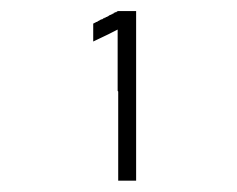

<svg xmlns="http://www.w3.org/2000/svg" viewBox="-20 -807 425 345"><path d="M192.4 -787.1Q192.4 -787.1 193.4 -787.1Q193.4 -787.1 193.4 -787.1Q193.4 -787.1 194.3 -787.1Q194.3 -787.1 194.3 -787.1Q194.3 -787.1 194.3 -787.1Q195.3 -787.1 195.3 -787.1Q195.3 -787.1 195.3 -787.1Q195.3 -787.1 196.3 -787.1Q196.3 -787.1 196.3 -787.1Q196.3 -787.1 197.3 -787.1Q197.3 -787.1 197.3 -787.1Q197.3 -787.1 198.2 -787.1Q198.2 -787.1 198.2 -787.1Q198.2 -787.1 199.2 -787.1Q199.2 -787.1 199.2 -787.1Q200.2 -787.1 200.2 -787.1Q200.2 -787.1 200.2 -787.1Q200.2 -787.1 201.2 -787.1Q201.2 -787.1 201.2 -787.1Q201.2 -787.1 202.1 -787.1Q202.1 -787.1 203.1 -787.1Q203.1 -787.1 203.1 -787.1Q203.1 -787.1 204.1 -787.1Q204.1 -787.1 204.1 -787.1Q204.1 -787.1 204.1 -787.1Q205.1 -787.1 205.1 -787.1Q205.1 -787.1 205.1 -787.1Q206.1 -787.1 206.1 -787.1Q206.1 -787.1 207 -787.1Q207 -787.1 207 -787.1Q207 -787.1 208 -787.1Q208 -787.1 208 -787.1Q208 -787.1 209 -787.1Q209 -787.1 209 -787.1Q209 -787.1 210 -787.1Q210 -787.1 210 -787.1Q210 -787.1 210.9 -787.1Q210.9 -787.1 211.9 -787.1Q211.9 -787.1 211.9 -787.1Q211.9 -787.1 212.9 -787.1Q212.9 -787.1 212.9 -787.1Q212.9 -787.1 212.9 -787.1Q213.9 -787.1 213.9 -787.1Q213.9 -787.1 213.9 -787.1Q214.8 -787.1 214.8 -787.1Q214.8 -787.1 214.8 -787.1Q214.8 -787.1 214.8 -787.1Q214.8 -787.1 215.8 -787.1Q215.8 -787.1 215.8 -787.1Q215.8 -787.1 216.8 -787.1Q216.8 -787.1 216.8 -787.1Q216.8 -787.1 217.8 -787.1Q217.8 -787.1 217.8 -787.1Q217.8 -787.1 217.8 -787.1Q218.8 -787.1 218.8 -787.1Q218.8 -787.1 218.8 -787.1Q219.7 -787.1 219.7 -787.1Q219.7 -787.1 219.7 -787.1Q219.7 -787.1 220.7 -787.1Q220.7 -787.1 220.7 -787.1Q220.7 -787.1 221.7 -787.1Q221.7 -787.1 222.7 -787.1Q222.7 -787.1 222.7 -787.1Q222.7 -787.1 222.7 -787.1Q223.6 -787.1 223.6 -787.1Q223.6 -787.1 223.6 -787.1Q223.6 -787.1 223.6 -787.1Q223.6 -787.1 224.6 -787.1Q224.6 -787.1 224.6 -787.1Q225.6 -787.1 225.6 -787.1Q225.6 -787.1 226.6 -787.1Q225.6 -787.1 222.7 -787.1Q222.7 -787.1 222.7 -787.1Q222.7 -787.1 222.7 -787.1Q222.7 -787.1 223.6 -787.1Q223.6 -787.1 224.6 -787.1Q224.6 -787.1 224.6 -787.1Q224.6 -787.1 224.6 -787.1Q224.6 -710.9 224.6 -482.4Q224.6 -482.4 223.6 -482.4Q223.6 -482.4 223.6 -482.4Q222.7 -482.4 222.7 -482.4Q222.7 -482.4 222.7 -482.4Q222.7 -482.4 221.7 -482.4Q221.7 -482.4 221.7 -482.4Q222.7 -482.4 224.6 -482.4Q224.6 -482.4 224.6 -482.4Q224.6 -482.4 223.6 -482.4Q223.6 -482.4 223.6 -482.4Q223.6 -482.4 222.7 -482.4Q222.7 -482.4 222.7 -482.4Q222.7 -482.4 222.7 -482.4Q221.7 -482.4 221.7 -482.4Q221.7 -482.4 221.7 -482.4Q220.7 -482.4 220.7 -482.4Q220.7 -482.4 219.7 -482.4Q219.7 -482.4 219.7 -482.4Q219.7 -482.4 218.8 -482.4Q218.8 -482.4 218.8 -482.4Q218.8 -482.4 217.8 -482.4Q217.8 -482.4 217.8 -482.4Q217.8 -482.4 216.8 -482.4Q216.8 -482.4 216.8 -482.4Q215.8 -482.4 215.8 -482.4Q215.8 -482.4 215.8 -482.4Q215.8 -482.4 214.8 -482.4Q214.8 -482.4 214.8 -482.4Q214.8 -482.4 213.9 -482.4Q213.9 -482.4 212.9 -482.4Q212.9 -482.4 212.9 -482.4Q212.9 -482.4 212.9 -482.4Q211.9 -482.4 211.9 -482.4Q211.9 -482.4 211.9 -482.4Q211.9 -482.4 210.9 -482.4Q210.9 -482.4 210.9 -482.4Q210 -482.4 210 -482.4Q210 -482.4 209 -482.4Q209 -482.4 209 -482.4Q209 -482.4 208 -482.4Q208 -482.4 208 -482.4Q208 -482.4 208 -482.4Q207 -482.4 207 -482.4Q207 -482.4 207 -482.4Q207 -482.4 206.1 -482.4Q206.1 -482.4 206.1 -482.4Q206.1 -482.4 205.1 -482.4Q205.1 -482.4 205.1 -482.4Q205.1 -482.4 204.1 -482.4Q204.1 -482.4 204.1 -482.4Q204.1 -482.4 203.1 -482.4Q203.1 -482.4 203.1 -482.4Q203.1 -482.4 203.1 -482.4Q202.1 -482.4 202.1 -482.4Q202.1 -482.4 202.1 -482.4Q202.1 -482.4 202.1 -482.4Q202.1 -482.4 201.2 -482.4Q201.2 -482.4 201.2 -482.4Q201.2 -482.4 200.2 -482.4Q200.2 -482.4 200.2 -482.4Q200.2 -482.4 199.2 -482.4Q199.2 -482.4 198.2 -482.4Q198.2 -482.4 198.2 -482.4Q198.2 -482.4 198.2 -482.4Q197.3 -482.4 197.3 -482.4Q197.3 -482.4 197.3 -482.4Q197.3 -482.4 197.3 -482.4Q197.3 -482.4 196.3 -482.4Q196.3 -482.4 196.3 -482.4Q196.3 -482.4 195.3 -482.4Q195.3 -482.4 194.3 -482.4Q194.3 -482.4 194.3 -482.4Q194.3 -482.4 194.3 -482.4Q194.3 -482.4 193.4 -482.4Q193.4 -482.4 193.4 -482.4Q192.4 -482.4 192.4 -482.4Q192.4 -482.4 192.4 -482.4Q192.4 -482.4 192.4 -482.4Q192.4 -483.4 192.4 -483.4Q192.4 -483.4 192.4 -483.4Q192.4 -483.4 192.4 -484.4Q192.4 -484.4 192.4 -484.4Q192.4 -484.4 192.4 -485.4Q192.4 -485.4 192.4 -485.4Q192.4 -485.4 192.4 -486.3Q192.4 -486.3 192.4 -486.3Q192.4 -486.3 192.4 -486.3Q192.4 -487.3 192.4 -487.3Q192.4 -487.3 192.4 -487.3Q192.4 -488.3 192.4 -488.3Q192.4 -488.3 192.4 -488.3Q192.4 -488.3 192.4 -489.3Q192.4 -489.3 192.4 -489.3Q192.4 -489.3 192.4 -490.2Q192.4 -490.2 192.4 -490.2Q192.4 -490.2 192.4 -491.2Q192.4 -491.2 192.4 -491.2Q192.4 -491.2 192.4 -492.2Q192.4 -492.2 192.4 -492.2Q192.4 -493.2 192.4 -493.2Q192.4 -493.2 192.4 -493.2Q192.4 -493.2 192.4 -494.1Q192.4 -494.1 192.4 -494.1Q192.4 -494.1 192.4 -495.1Q192.4 -495.1 192.4 -495.1Q192.4 -495.1 192.4 -496.1Q192.4 -496.1 192.4 -496.1Q192.4 -496.1 192.4 -496.1Q192.4 -497.1 192.4 -497.1Q192.4 -497.1 192.4 -497.1Q192.4 -498 192.4 -498Q192.4 -498 192.4 -498Q192.4 -498 192.4 -499Q192.4 -499 192.4 -499Q192.4 -499 192.4 -500Q192.4 -500 192.4 -501Q192.4 -501 192.4 -501Q192.4 -501 192.4 -501Q192.4 -502 192.4 -502Q192.4 -502 192.4 -502Q192.4 -502 192.4 -502.9Q192.4 -502.9 192.4 -502.9Q192.4 -502.9 192.4 -503.9Q192.4 -503.9 192.4 -503.9Q192.4 -503.9 192.4 -504.9Q192.4 -504.9 192.4 -504.9Q192.4 -504.9 192.4 -505.9Q192.4 -505.9 192.4 -505.9Q192.4 -505.9 192.4 -505.9Q192.4 -506.8 192.4 -506.8Q192.4 -506.8 192.4 -507.8Q192.4 -507.8 192.4 -507.8Q192.4 -507.8 192.4 -508.8Q192.4 -508.8 192.4 -508.8Q192.4 -508.8 192.4 -509.8Q192.4 -509.8 192.4 -509.8Q192.4 -509.8 192.4 -510.7Q192.4 -510.7 192.4 -510.7Q192.4 -510.7 192.4 -510.7Q192.4 -511.7 192.4 -511.7Q192.4 -511.7 192.4 -512.7Q192.4 -512.7 192.4 -512.7Q192.4 -512.7 192.4 -513.7Q192.4 -513.7 192.4 -513.7Q192.4 -513.7 192.4 -514.6Q192.4 -514.6 192.4 -514.6Q192.4 -514.6 192.4 -515.6Q192.4 -515.6 192.4 -515.6Q192.4 -515.6 192.4 -515.6Q192.4 -516.6 192.4 -516.6Q192.4 -516.6 192.4 -517.6Q192.4 -517.6 192.4 -517.6Q192.4 -517.6 192.4 -518.6Q192.4 -518.6 192.4 -518.6Q192.4 -518.6 192.4 -519.5Q192.4 -519.5 192.4 -519.5Q192.4 -519.5 192.4 -520.5Q192.4 -520.5 192.4 -520.5Q192.4 -520.5 192.4 -520.5Q192.4 -521.5 192.4 -521.5Q192.4 -521.5 192.4 -522.5Q192.4 -522.5 192.4 -522.5Q192.4 -522.5 192.4 -523.4Q192.4 -523.4 192.4 -523.4Q192.4 -523.4 192.4 -524.4Q192.4 -524.4 192.4 -524.4Q192.4 -524.4 192.4 -525.4Q192.4 -525.4 192.4 -525.4Q192.4 -525.4 192.4 -526.4Q192.4 -526.4 192.4 -526.4Q192.4 -526.4 192.4 -527.3Q192.4 -527.3 192.4 -527.3Q192.4 -527.3 192.4 -528.3Q192.4 -528.3 192.4 -528.3Q192.4 -528.3 192.4 -529.3Q192.4 -529.3 192.4 -529.3Q192.4 -529.3 192.4 -530.3Q192.4 -530.3 192.4 -530.3Q192.4 -531.2 192.4 -531.2Q192.4 -531.2 192.4 -531.2Q192.4 -531.2 192.4 -532.2Q192.4 -532.2 192.4 -532.2Q192.4 -532.2 192.4 -533.2Q192.4 -533.2 192.4 -533.2Q192.4 -533.2 192.4 -534.2Q192.4 -534.2 192.4 -535.2Q192.4 -535.2 192.4 -535.2Q192.4 -535.2 192.4 -535.2Q192.4 -536.1 192.4 -536.1Q192.4 -536.1 192.4 -536.1Q192.4 -536.1 192.4 -537.1Q192.4 -537.1 192.4 -537.1Q192.4 -537.1 192.4 -538.1Q192.4 -538.1 192.4 -539.1Q192.4 -539.1 192.4 -539.1Q192.4 -539.1 192.4 -539.1Q192.4 -540 192.4 -540Q192.4 -540 192.4 -540Q192.4 -541 192.4 -541Q192.4 -541 192.4 -542Q192.4 -542 192.4 -542Q192.4 -542 192.4 -543Q192.4 -543 192.4 -543Q192.4 -543 192.4 -543.9Q192.4 -543.9 192.4 -543.9Q192.4 -543.9 192.4 -543.9Q192.4 -544.9 192.4 -544.9Q192.4 -545.9 192.4 -545.9Q192.4 -545.9 192.4 -545.9Q192.4 -545.9 192.4 -546.9Q192.4 -546.9 192.4 -546.9Q192.4 -546.9 192.4 -547.9Q192.4 -547.9 192.4 -547.9Q192.4 -547.9 192.4 -548.8Q192.4 -548.8 192.4 -548.8Q192.4 -549.8 192.4 -549.8Q192.4 -549.8 192.4 -549.8Q192.4 -550.8 192.4 -550.8Q192.4 -550.8 192.4 -550.8Q192.4 -550.8 192.4 -551.8Q192.4 -551.8 192.4 -551.8Q192.4 -551.8 192.4 -552.7Q192.4 -552.7 192.4 -553.7Q192.4 -553.7 192.4 -553.7Q192.4 -553.7 192.4 -553.7Q192.4 -554.7 192.4 -554.7Q192.4 -554.7 192.4 -554.7Q192.4 -554.7 192.4 -555.7Q192.4 -555.7 192.4 -556.6Q192.4 -556.6 192.4 -556.6Q192.4 -556.6 192.4 -557.6Q192.4 -557.6 192.4 -557.6Q192.4 -557.6 192.4 -558.6Q192.4 -558.6 192.4 -558.6Q192.4 -558.6 192.4 -558.6Q192.4 -559.6 192.4 -559.6Q192.4 -559.6 192.4 -560.5Q192.4 -560.5 192.4 -560.5Q192.4 -560.5 192.4 -561.5Q192.4 -561.5 192.4 -561.5Q192.4 -561.5 192.4 -562.5Q192.4 -562.5 192.4 -563.5Q192.4 -563.5 192.4 -563.5Q192.4 -563.5 192.4 -563.5Q192.4 -564.5 192.4 -564.5Q192.4 -564.5 192.4 -564.5Q192.4 -564.5 192.4 -565.4Q192.4 -565.4 192.4 -565.4Q192.4 -565.4 192.4 -566.4Q192.4 -566.4 192.4 -567.4Q192.4 -567.4 192.4 -567.4Q192.4 -567.4 192.4 -568.4Q192.4 -568.4 192.4 -568.4Q192.4 -568.4 192.4 -568.4Q192.4 -569.3 192.4 -569.3Q192.4 -569.3 192.4 -570.3Q192.4 -570.3 192.4 -570.3Q192.4 -570.3 192.4 -571.3Q192.4 -571.3 192.4 -571.3Q192.4 -571.3 192.4 -572.3Q192.4 -572.3 192.4 -572.3Q192.4 -572.3 192.4 -573.2Q192.4 -573.2 192.4 -573.2Q192.4 -574.2 192.4 -574.2Q192.4 -574.2 192.4 -574.2Q192.4 -574.2 192.4 -575.2Q192.4 -575.2 192.4 -575.2Q192.4 -575.2 192.4 -576.2Q192.4 -576.2 192.4 -576.2Q192.4 -576.2 192.4 -577.1Q192.4 -577.1 192.4 -578.1Q192.4 -578.1 192.4 -578.1Q192.4 -578.1 192.4 -578.1Q192.4 -579.1 192.4 -579.1Q192.4 -579.1 192.4 -579.1Q192.4 -579.1 192.4 -580.1Q192.4 -580.1 192.4 -581.1Q192.4 -581.1 192.4 -581.1Q192.4 -581.1 192.4 -582Q192.4 -582 192.4 -582Q192.4 -582 192.4 -583Q192.4 -583 192.4 -583Q192.4 -583 192.4 -584Q192.4 -584 192.4 -584Q192.4 -584 192.4 -585Q192.4 -585 192.4 -585Q192.4 -585 192.4 -585.9Q192.4 -585.9 192.4 -585.9Q192.4 -585.9 192.4 -586.9Q192.4 -586.9 192.4 -587.9Q192.4 -587.9 192.4 -587.9Q192.4 -587.9 192.4 -587.9Q192.4 -588.9 192.4 -588.9Q192.4 -588.9 192.4 -588.9Q192.4 -588.9 192.4 -589.8Q192.4 -589.8 192.4 -589.8Q192.4 -589.8 192.4 -590.8Q192.4 -590.8 192.4 -591.8Q192.4 -591.8 192.4 -591.8Q192.4 -591.8 192.4 -591.8Q192.4 -592.8 192.4 -592.8Q192.4 -592.8 192.4 -592.8Q192.4 -593.8 192.4 -593.8Q192.4 -593.8 192.4 -594.7Q192.4 -594.7 192.4 -594.7Q192.4 -594.7 192.4 -595.7Q192.4 -595.7 192.4 -595.7Q192.4 -595.7 192.4 -596.7Q192.4 -596.7 192.4 -596.7Q192.4 -596.7 192.4 -596.7Q192.4 -597.7 192.4 -597.7Q192.4 -598.6 192.4 -598.6Q192.4 -598.6 192.4 -598.6Q192.4 -598.6 192.4 -599.6Q192.4 -599.6 192.4 -599.6Q192.4 -599.6 192.4 -600.6Q192.4 -600.6 192.4 -600.6Q192.4 -600.6 192.4 -601.6Q192.4 -601.6 192.4 -601.6Q192.4 -602.5 192.4 -602.5Q192.4 -602.5 192.4 -602.5Q192.4 -603.5 192.4 -603.5Q192.4 -603.5 192.4 -603.5Q192.4 -603.5 192.4 -604.5Q192.4 -604.5 192.4 -604.5Q192.4 -604.5 192.4 -605.5Q192.4 -605.5 192.4 -606.4Q192.4 -606.4 192.4 -606.4Q192.4 -606.4 192.4 -606.4Q192.4 -607.4 192.4 -607.4Q192.4 -607.4 192.4 -607.4Q192.4 -607.4 192.4 -608.4Q192.4 -608.4 192.4 -609.4Q192.4 -609.4 192.4 -609.4Q192.4 -609.4 192.4 -610.4Q192.4 -610.4 192.4 -610.4Q192.4 -610.4 192.4 -611.3Q192.4 -611.3 192.4 -611.3Q192.4 -611.3 192.4 -611.3Q192.4 -612.3 192.4 -612.3Q192.4 -612.3 192.4 -613.3Q192.4 -613.3 192.4 -613.3Q192.4 -613.3 192.4 -614.3Q192.4 -614.3 192.4 -614.3Q192.4 -614.3 192.4 -615.2Q192.4 -615.2 192.4 -615.2Q192.4 -615.2 192.4 -616.2Q192.4 -616.2 192.4 -616.2Q192.4 -616.2 192.4 -617.2Q192.4 -617.2 192.4 -617.2Q192.4 -617.2 192.4 -618.2Q192.4 -618.2 192.4 -618.2Q192.4 -618.2 192.4 -619.1Q192.4 -619.1 192.4 -619.1Q192.4 -619.1 192.4 -620.1Q192.4 -620.1 192.4 -620.1Q192.4 -620.1 192.4 -621.1Q192.4 -621.1 192.4 -621.1Q192.4 -621.1 192.4 -621.1Q192.4 -622.1 192.4 -622.1Q192.4 -622.1 192.4 -622.1Q192.4 -622.1 192.4 -623Q192.4 -623 192.4 -623Q192.4 -623 192.4 -624Q192.4 -624 192.4 -624Q192.4 -624 192.4 -625Q192.4 -625 192.4 -625Q192.4 -625 192.4 -626Q192.4 -626 192.4 -626Q192.4 -626 192.4 -626Q192.4 -627 192.4 -627Q192.4 -627 192.4 -627Q192.4 -627 192.4 -627.9Q192.4 -627.9 192.4 -627.9Q192.4 -627.9 192.4 -628.9Q192.4 -628.9 192.4 -628.9Q192.4 -628.9 192.4 -629.9Q192.4 -629.9 192.4 -629.9Q192.4 -629.9 192.4 -630.9Q192.4 -630.9 192.4 -630.9Q192.4 -630.9 192.4 -630.9Q192.4 -631.8 192.4 -631.8Q192.4 -631.8 192.4 -631.8Q192.4 -631.8 192.4 -632.8Q192.4 -632.8 192.4 -632.8Q192.4 -632.8 192.4 -633.8Q192.4 -633.8 192.4 -633.8Q192.4 -633.8 192.4 -634.8Q192.4 -634.8 192.4 -634.8Q192.4 -634.8 192.4 -635.7Q192.4 -635.7 192.4 -635.7Q192.4 -635.7 192.4 -635.7Q192.4 -636.7 192.4 -636.7Q192.4 -636.7 192.4 -636.7Q192.4 -636.7 192.4 -637.7Q192.4 -637.7 192.4 -637.7Q192.4 -637.7 192.4 -638.7Q192.4 -638.7 192.4 -638.7Q192.4 -638.7 192.4 -639.6Q192.4 -639.6 192.4 -639.6Q192.4 -639.6 192.4 -640.6Q192.4 -640.6 192.4 -640.6Q192.4 -640.6 192.4 -640.6Q192.4 -641.6 192.4 -641.6Q192.4 -641.6 192.4 -641.6Q192.4 -641.6 192.4 -642.6Q192.4 -642.6 192.4 -642.6Q192.4 -642.6 191.4 -643.6Q191.4 -643.6 191.4 -643.6Q191.4 -643.6 191.4 -644.5Q191.4 -644.5 191.4 -644.5Q191.4 -644.5 191.4 -644.5Q191.4 -645.5 191.4 -645.5Q191.4 -645.5 191.4 -645.5Q191.4 -646.5 191.4 -646.5Q191.4 -646.5 191.4 -646.5Q191.4 -646.5 191.4 -647.5Q191.4 -647.5 191.4 -647.5Q191.4 -647.5 191.4 -648.4Q191.4 -648.4 191.4 -648.4Q191.4 -648.4 191.4 -649.4Q191.4 -649.4 191.4 -649.4Q191.4 -649.4 191.4 -649.4Q191.4 -650.4 191.4 -650.4Q191.4 -650.4 191.4 -650.4Q191.4 -651.4 191.4 -651.4Q191.4 -651.4 191.4 -651.4Q191.4 -651.4 191.4 -652.3Q191.4 -652.3 191.4 -652.3Q191.4 -652.3 191.4 -653.3Q191.4 -653.3 191.4 -653.3Q191.4 -653.3 191.4 -654.3Q191.4 -654.3 191.4 -654.3Q191.4 -654.3 191.4 -654.3Q191.4 -655.3 191.4 -655.3Q191.4 -655.3 191.4 -655.3Q191.4 -656.2 191.4 -656.2Q191.4 -656.2 191.4 -656.2Q191.4 -656.2 191.4 -657.2Q191.4 -657.2 191.4 -657.2Q191.4 -657.2 191.4 -658.2Q191.4 -658.2 191.4 -658.2Q191.4 -658.2 191.4 -658.2Q191.4 -658.2 191.4 -659.2Q191.4 -659.2 191.4 -659.2Q191.4 -659.2 191.4 -659.2Q191.4 -660.2 191.4 -660.2Q191.4 -660.2 191.4 -660.2Q191.4 -660.2 191.4 -661.1Q191.4 -661.1 191.4 -661.1Q191.4 -661.1 191.4 -662.1Q191.4 -662.1 191.4 -662.1Q191.4 -662.1 191.4 -663.1Q191.4 -663.1 191.4 -663.1Q191.4 -663.1 191.4 -664.1Q191.4 -664.1 191.4 -664.1Q191.4 -664.1 191.4 -664.1Q191.4 -665 191.4 -665Q191.4 -665 191.4 -665Q191.4 -665 191.4 -666Q191.4 -666 191.4 -666Q191.4 -666 191.4 -667Q191.4 -667 191.4 -667Q191.4 -667 191.4 -668Q191.4 -668 191.4 -668Q191.4 -668 191.4 -668.9Q191.4 -668.9 191.4 -668.9Q191.4 -669.9 191.4 -669.9Q191.4 -669.9 191.4 -669.9Q191.4 -669.9 191.4 -670.9Q191.4 -670.9 191.4 -670.9Q191.4 -670.9 191.4 -671.9Q191.4 -671.9 191.4 -671.9Q191.4 -671.9 191.4 -672.9Q191.4 -672.9 191.4 -672.9Q191.4 -672.9 191.4 -673.8Q191.4 -673.8 191.4 -673.8Q191.4 -673.8 191.4 -673.8Q191.4 -674.8 191.4 -674.8Q191.4 -674.8 191.4 -674.8Q191.4 -674.8 191.4 -675.8Q191.4 -675.8 191.4 -675.8Q191.4 -675.8 191.4 -675.8Q191.4 -675.8 191.4 -676.8Q191.4 -676.8 191.4 -676.8Q191.4 -676.8 191.4 -677.7Q191.4 -677.7 191.4 -677.7Q191.4 -677.7 191.4 -678.7Q191.4 -678.7 191.4 -678.7Q191.4 -678.7 191.4 -678.7Q191.4 -679.7 191.4 -679.7Q191.4 -679.7 191.4 -679.7Q191.4 -679.7 191.4 -680.7Q191.4 -680.7 191.4 -680.7Q191.4 -680.7 191.4 -681.6Q191.4 -681.6 191.4 -682.6Q191.4 -682.6 191.4 -682.6Q191.4 -682.6 191.4 -683.6Q191.4 -683.6 191.4 -683.6Q191.4 -683.6 191.4 -683.6Q191.4 -684.6 191.4 -684.6Q191.4 -684.6 191.4 -684.6Q191.4 -684.6 191.4 -685.5Q191.4 -685.5 191.4 -685.5Q191.4 -685.5 191.4 -686.5Q191.4 -686.5 191.4 -686.5Q191.4 -686.5 191.4 -686.5Q191.4 -686.5 191.4 -687.5Q191.4 -687.5 191.4 -687.5Q191.4 -687.5 191.4 -688.5Q191.4 -688.5 191.4 -688.5Q191.4 -688.5 191.4 -688.5Q191.4 -689.5 191.4 -689.5Q191.4 -689.5 191.4 -689.5Q191.4 -690.4 191.4 -690.4Q191.4 -690.4 191.4 -691.4Q191.4 -691.4 191.4 -691.4Q191.4 -691.4 191.4 -692.4Q191.4 -692.4 191.4 -692.4Q191.4 -692.4 191.4 -693.4Q191.4 -693.4 191.4 -693.4Q191.4 -693.4 191.4 -693.4Q191.4 -694.3 191.4 -694.3Q191.4 -694.3 191.4 -694.3Q191.4 -694.3 191.4 -694.3Q191.4 -694.3 191.4 -695.3Q191.4 -695.3 191.4 -695.3Q191.4 -695.3 191.4 -696.3Q191.4 -696.3 191.4 -696.3Q191.4 -696.3 191.4 -697.3Q191.4 -697.3 191.4 -697.3Q191.4 -698.2 191.4 -698.2Q191.4 -698.2 191.4 -698.2Q191.4 -699.2 191.4 -699.2Q191.4 -699.2 191.4 -699.2Q191.4 -699.2 191.4 -700.2Q191.4 -700.2 191.4 -700.2Q191.4 -700.2 191.4 -700.2Q191.4 -700.2 191.4 -701.2Q191.4 -701.2 191.4 -701.2Q191.4 -701.2 191.4 -702.1Q191.4 -702.1 191.4 -702.1Q191.4 -702.1 191.4 -702.1Q191.4 -703.1 191.4 -703.1Q191.4 -704.1 191.4 -704.1Q191.4 -704.1 191.4 -704.1Q191.4 -704.1 191.4 -705.1Q191.4 -705.1 191.4 -705.1Q191.4 -705.1 191.4 -706.1Q191.4 -706.1 191.4 -706.1Q191.4 -706.1 191.4 -706.1Q191.4 -706.1 191.4 -707Q191.4 -707 191.4 -707Q191.4 -707 191.4 -707Q191.4 -708 191.4 -708Q191.4 -709 191.4 -709Q191.4 -709 191.4 -709Q191.4 -709 191.4 -710Q191.4 -710 191.4 -710Q191.4 -710 191.4 -710Q191.4 -710 191.4 -710.9Q191.4 -710.9 191.4 -710.9Q191.4 -710.9 191.4 -711.9Q191.4 -711.9 191.4 -711.9Q191.4 -712.9 191.4 -712.9Q191.4 -712.9 191.4 -712.9Q191.4 -712.9 191.4 -713.9Q191.4 -713.9 191.4 -713.9Q191.4 -713.9 191.4 -713.9Q191.4 -713.9 191.4 -714.8Q191.4 -714.8 191.4 -714.8Q191.4 -714.8 191.4 -715.8Q191.4 -715.8 191.4 -716.8Q191.4 -716.8 191.4 -716.8Q191.4 -716.8 191.4 -716.8Q191.4 -717.8 191.4 -717.8Q191.4 -717.8 191.4 -717.8Q191.4 -717.8 191.4 -717.8Q191.4 -717.8 191.4 -718.8Q191.4 -718.8 191.4 -718.8Q191.4 -719.7 191.4 -719.7Q191.4 -719.7 191.4 -720.7Q191.4 -720.7 191.4 -720.7Q191.4 -720.7 191.4 -721.7Q191.4 -721.7 191.4 -721.7Q191.4 -721.7 191.4 -721.7Q191.4 -721.7 191.4 -721.7Q191.4 -722.7 191.4 -722.7Q191.4 -722.7 191.4 -723.6Q191.4 -723.6 191.4 -723.6Q191.4 -723.6 191.4 -724.6Q191.4 -724.6 191.4 -724.6Q191.4 -724.6 191.4 -724.6Q191.4 -724.6 191.4 -725.6Q191.4 -725.6 191.4 -726.6Q191.4 -726.6 191.4 -726.6Q191.4 -726.6 191.4 -726.6Q191.4 -726.6 191.4 -726.6Q191.4 -727.5 191.4 -727.5Q191.4 -727.5 191.4 -727.5Q191.4 -728.5 191.4 -728.5Q191.4 -728.5 191.4 -729.5Q191.4 -729.5 191.4 -729.5Q191.4 -729.5 191.4 -729.5Q191.4 -729.5 191.4 -730.5Q191.4 -730.5 191.4 -730.5Q191.4 -730.5 191.4 -731.4Q191.4 -731.4 191.4 -731.4Q191.4 -732.4 191.4 -732.4Q191.4 -732.4 191.4 -732.4Q191.4 -732.4 191.4 -732.4Q191.4 -733.4 191.4 -733.4Q191.4 -733.4 191.4 -734.4Q191.4 -734.4 191.4 -734.4Q191.4 -734.4 191.4 -734.4Q191.4 -734.4 191.4 -735.4Q191.4 -735.4 191.4 -736.3Q191.4 -736.3 191.4 -736.3Q191.4 -736.3 191.4 -736.3Q191.4 -736.3 191.4 -736.3Q191.4 -737.3 191.4 -737.3Q191.4 -737.3 191.4 -738.3Q191.4 -738.3 191.4 -738.3Q191.4 -738.3 191.4 -739.3Q191.4 -739.3 191.4 -739.3Q191.4 -739.3 191.4 -740.2Q191.4 -740.2 191.4 -740.2Q191.4 -740.2 191.4 -741.2Q191.4 -741.2 191.4 -741.2Q191.4 -741.2 191.4 -741.2Q191.4 -741.2 191.4 -742.2Q191.4 -742.2 191.4 -742.2Q191.4 -742.2 191.4 -742.2Q191.4 -742.2 191.4 -743.2Q191.4 -743.2 191.4 -744.1Q191.4 -744.1 191.4 -744.1Q191.4 -744.1 191.4 -744.1Q191.4 -744.1 191.4 -745.1Q191.4 -745.1 191.4 -746.1Q191.4 -746.1 191.4 -746.1Q191.4 -746.1 191.4 -746.1Q191.4 -746.1 191.4 -747.1Q191.4 -747.1 191.4 -747.1Q191.4 -747.1 191.4 -748Q191.4 -748 191.4 -748Q191.4 -748 191.4 -749Q191.4 -749 191.4 -749Q191.4 -749 191.4 -749Q191.4 -749 191.4 -750Q191.4 -750 191.4 -750Q191.4 -750 191.4 -750Q191.4 -751 191.4 -751Q191.4 -751 191.4 -752Q191.4 -752 191.4 -752Q191.4 -752 191.4 -752Q191.4 -752.9 191.4 -752.9Q191.4 -752.9 191.4 -753.9Q180.7 -748 147.5 -732.4Q147.5 -740.2 147.5 -764.6Q147.5 -764.6 148.4 -764.6Q148.4 -764.6 148.4 -765.6Q148.4 -765.6 149.4 -765.6Q149.4 -765.6 149.4 -765.6Q149.4 -765.6 150.4 -765.6Q150.4 -765.6 150.4 -766.6Q150.4 -766.6 151.4 -766.6Q151.4 -766.6 151.4 -766.6Q151.4 -766.6 152.3 -766.6Q152.3 -766.6 152.3 -766.6Q152.3 -767.6 153.3 -767.6Q153.3 -767.6 153.3 -767.6Q153.3 -767.6 154.3 -767.6Q154.3 -767.6 154.3 -767.6Q154.3 -767.6 155.3 -768.6Q155.3 -768.6 155.3 -768.6Q155.3 -768.6 156.2 -768.6Q156.2 -768.6 156.2 -769.5Q156.2 -769.5 157.2 -769.5Q157.2 -769.5 157.2 -769.5Q157.2 -769.5 158.2 -769.5Q158.2 -769.5 158.2 -770.5Q158.2 -770.5 159.2 -770.5Q159.2 -770.5 159.2 -770.5Q159.2 -770.5 160.2 -771.5Q160.2 -771.5 160.2 -771.5Q161.1 -771.5 161.1 -771.5Q161.1 -771.5 161.1 -771.5Q162.1 -771.5 162.1 -771.5Q162.1 -772.5 162.1 -772.5Q162.1 -772.5 163.1 -772.5Q163.1 -772.5 163.1 -772.5Q163.1 -772.5 164.1 -772.5Q164.1 -772.5 165 -773.4Q165 -773.4 165 -773.4Q165 -773.4 165 -773.4Q166 -773.4 166 -774.4Q166 -774.4 166 -774.4Q167 -774.4 167 -774.4Q167 -774.4 168 -774.4Q168 -774.4 168 -775.4Q168 -775.4 168.9 -775.4Q168.9 -775.4 168.9 -775.4Q168.9 -775.4 169.9 -775.4Q169.9 -775.4 169.9 -775.4Q169.9 -776.4 170.9 -776.4Q170.9 -776.4 170.9 -776.4Q170.9 -776.4 171.9 -776.4Q171.9 -776.4 171.9 -776.4Q171.9 -777.3 172.9 -777.3Q172.9 -777.3 172.9 -777.3Q172.9 -777.3 173.8 -777.3Q173.8 -777.3 173.8 -777.3Q173.8 -777.3 174.8 -778.3Q174.8 -778.3 174.8 -778.3Q174.8 -778.3 174.8 -778.3Q174.8 -778.3 174.8 -778.3Q175.8 -778.3 175.8 -779.3Q175.8 -779.3 175.8 -779.3Q175.8 -779.3 176.8 -779.3Q176.8 -779.3 176.8 -779.3Q176.8 -779.3 177.7 -780.3Q177.7 -780.3 177.7 -780.3Q177.7 -780.3 178.7 -780.3Q178.7 -780.3 178.7 -780.3Q178.7 -780.3 179.7 -780.3Q179.7 -780.3 179.7 -780.3Q179.7 -781.2 179.7 -781.2Q180.7 -781.2 180.7 -781.2Q180.7 -781.2 180.7 -781.2Q180.7 -781.2 181.6 -781.2Q181.6 -782.2 181.6 -782.2Q182.6 -782.2 182.6 -782.2Q182.6 -782.2 183.6 -782.2Q183.6 -782.2 183.6 -783.2Q183.6 -783.2 184.6 -783.2Q184.6 -783.2 184.6 -783.2Q184.6 -783.2 184.6 -783.2Q184.6 -783.2 184.6 -784.2Q185.5 -784.2 185.5 -784.2Q185.5 -784.2 185.5 -784.2Q185.5 -784.2 186.5 -784.2Q186.5 -784.2 187.5 -785.2Q187.5 -785.2 187.5 -785.2Q187.5 -785.2 188.5 -785.2Q188.5 -785.2 188.5 -785.2Q188.5 -785.2 188.5 -785.2Q188.5 -785.2 189.5 -785.2Q189.5 -786.1 189.5 -786.1Q190.4 -786.1 190.4 -786.1Q190.4 -786.1 190.4 -786.1Q190.4 -786.1 190.4 -786.1Q191.4 -787.1 191.4 -787.1Q191.4 -787.1 192.4 -787.1Q192.4 -787.1 192.4 -787.1Z"/></svg>

Font: Aptus Gothic JP
Style: Medium
Weight: 400
Designer: Fuminori Ogawa / Motoya
Version: Version 1